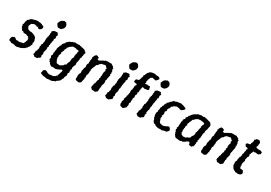

<svg xmlns="http://www.w3.org/2000/svg" viewBox="19 -1779 4308 3051"><g transform="rotate(30 2173.5 -254.0)"><path d="M39 2 20 -9 -5 -16 -12 -33 -11 -44 -3 -79 11 -91 23 -95 34 -105 64 -96 74 -83 82 -79 99 -75 119 -81 133 -73 165 -78 168 -82 191 -85 203 -88 219 -94 218 -106 234 -128 230 -135 245 -167 235 -187 242 -195 226 -206 224 -220H209L187 -226L186 -233H149L127 -236L120 -248L104 -251L89 -256L79 -270L72 -279L74 -286L56 -304L58 -319L59 -328L48 -341L59 -358L64 -385L65 -402L77 -423L72 -437L91 -446L106 -462L116 -473L118 -478L134 -485L148 -491L166 -496L182 -500L207 -507H210L243 -510L262 -505L285 -506L299 -497L308 -500L324 -489L355 -477V-465L359 -455L346 -423L331 -417L324 -409L304 -406L288 -420L276 -427H257L253 -429L228 -437H208L187 -428L177 -422L163 -417L158 -402L151 -389L142 -362L154 -348L156 -333L169 -319L174 -320L188 -310L210 -305H238L258 -298L266 -299L281 -288L291 -287L305 -277L315 -269L330 -254L332 -239L336 -227L341 -216L345 -197L343 -181L336 -166L345 -140L335 -126L328 -108L321 -92L318 -87L300 -67L301 -59L281 -48L275 -33L262 -31L239 -15L232 -12L219 -7L204 2L190 1L180 5L165 9L142 14L109 11L101 5L88 4L69 1L51 4Z M475 9 461 8 457 -4 438 -12 434 -21 442 -51 443 -73 441 -83 458 -96 456 -110 464 -131 467 -148 461 -173 469 -194 465 -203 471 -223 483 -230 481 -245 483 -260 487 -275 490 -291 485 -307 490 -329 485 -340 494 -354 492 -370 503 -385 499 -400 508 -417 501 -435 509 -449 504 -479 519 -487 530 -498 541 -503 566 -506 596 -508 605 -500 607 -487 623 -476 608 -444 611 -433 614 -416 610 -402 597 -390 602 -370 600 -358 594 -342 592 -320 590 -305 584 -297 589 -279 579 -261 587 -248 579 -231 572 -215 579 -207 575 -194 576 -172 568 -159 563 -130 559 -111 570 -103 562 -81 555 -71 562 -54V-29L540 -12L527 -6L520 6L507 9ZM566 -578 552 -584 545 -594 536 -607 529 -617 526 -625 520 -637 527 -652 530 -662 539 -676 547 -691 557 -699 568 -708H577L590 -717L597 -722L607 -719L616 -716H634L642 -703L648 -694L658 -683L659 -675L663 -661L662 -651L660 -637L653 -623L645 -607L634 -599L625 -592L619 -582L600 -579H591L579 -578Z M801 214 797 211 769 205 754 207 750 203 734 202 688 183 687 174 694 156 696 126 709 120 725 106 756 113 765 117 773 125 790 129 811 137 827 132 842 131 870 128 879 127 895 121 906 110 922 105 924 90 940 84 941 61 949 49 951 37 955 22 962 7 967 -24 943 -31 929 -19 920 -14 901 -7 887 1 867 6 859 10 840 9 811 6 782 9 767 8 760 -5 750 -7 735 -19V-26L728 -40L709 -44L710 -65L702 -70L695 -85L706 -99L700 -117L691 -132L694 -150L705 -161L704 -178L700 -197L707 -205L708 -239L715 -262L712 -278L719 -298V-306L731 -323L729 -341L743 -352L750 -365L747 -377L761 -397L772 -410L788 -424L786 -429L795 -446L817 -460L819 -466L832 -476L848 -480L872 -493L879 -499H901L905 -509H928L938 -508L965 -507L980 -508L1004 -511L1010 -503L1032 -504L1041 -497L1058 -495H1065L1084 -489L1107 -482L1120 -465L1131 -463L1143 -440L1130 -417L1131 -389L1122 -371L1125 -353L1117 -342L1110 -330L1113 -307L1110 -295L1108 -284L1104 -265L1100 -252L1096 -237L1100 -224L1101 -203L1092 -188L1088 -175L1081 -159L1077 -151V-130L1084 -117L1071 -103L1072 -93L1070 -69L1076 -55L1068 -39L1058 -25L1062 -11L1064 12L1057 26L1047 43L1045 57L1043 79L1030 89L1028 106L1017 120L1012 135L991 146L982 156L966 164L961 173L951 185L927 189L914 199L889 207H856L838 210ZM876 -73 894 -76 917 -92 938 -103 941 -118 973 -138V-154L987 -187L997 -210L998 -243L1000 -263L1005 -272L1016 -292L1017 -308L1011 -320L1021 -334L1018 -353L1030 -373L1023 -381L1032 -400L1033 -422L1004 -428H985L979 -434L964 -436H933L909 -431L887 -411L879 -409L862 -390L856 -381L844 -371L843 -348L831 -335L827 -323L826 -306L813 -278L806 -269L810 -240L796 -206L794 -191L801 -178L793 -170L796 -152L802 -139L800 -127L812 -111L816 -96L832 -75L840 -77Z M1288 -481 1304 -499 1305 -504 1334 -503 1352 -493 1365 -488 1358 -458 1390 -447 1397 -459 1414 -464 1430 -473 1442 -483 1458 -488 1472 -494 1482 -504 1508 -505 1512 -508 1543 -507 1562 -504 1575 -510 1586 -506 1604 -496 1612 -489 1627 -483 1633 -466 1649 -461 1642 -443 1646 -438 1648 -419 1657 -409 1655 -390 1659 -379 1658 -356 1650 -346 1662 -334 1656 -318 1649 -280 1644 -264 1647 -257 1640 -238 1636 -222 1639 -210 1642 -195 1640 -177 1636 -162 1630 -142 1623 -125 1625 -112 1628 -97 1618 -85 1621 -65 1618 -57 1619 -23 1608 -10 1594 1 1585 10 1570 11 1545 7 1524 8 1509 -2 1507 -12 1492 -20 1495 -48 1501 -69 1504 -87 1508 -102 1520 -119 1516 -130 1523 -146V-161L1534 -177L1537 -190L1533 -208L1541 -219L1544 -241L1536 -256L1550 -267L1544 -289L1546 -319L1549 -331L1554 -348L1562 -359L1551 -371L1548 -383L1559 -400L1531 -424V-429L1516 -438L1487 -433L1469 -428L1451 -427L1434 -411L1425 -408L1419 -393L1407 -379L1391 -371L1386 -355L1377 -345V-334L1369 -319L1355 -283L1351 -266L1349 -257L1354 -237L1346 -224L1350 -203L1343 -188L1349 -181L1334 -157V-150V-130L1339 -115L1329 -103L1332 -83V-73L1324 -51L1319 -20L1318 -14L1303 1L1296 4L1275 13L1256 7L1239 6L1220 -2V-6L1213 -20L1217 -51L1215 -64V-78L1218 -99L1222 -114L1232 -123L1235 -141V-152L1232 -175L1235 -184L1240 -203L1243 -215L1241 -226L1253 -243L1255 -265L1254 -277L1252 -294L1256 -309L1262 -320L1270 -335L1263 -351L1270 -362L1266 -382L1271 -391V-410L1278 -424L1269 -438L1277 -455Z M1792 9 1778 8 1774 -4 1755 -12 1751 -21 1759 -51 1760 -73 1758 -83 1775 -96 1773 -110 1781 -131 1784 -148 1778 -173 1786 -194 1782 -203 1788 -223 1800 -230 1798 -245 1800 -260 1804 -275 1807 -291 1802 -307 1807 -329 1802 -340 1811 -354 1809 -370 1820 -385 1816 -400 1825 -417 1818 -435 1826 -449 1821 -479 1836 -487 1847 -498 1858 -503 1883 -506 1913 -508 1922 -500 1924 -487 1940 -476 1925 -444 1928 -433 1931 -416 1927 -402 1914 -390 1919 -370 1917 -358 1911 -342 1909 -320 1907 -305 1901 -297 1906 -279 1896 -261 1904 -248 1896 -231 1889 -215 1896 -207 1892 -194 1893 -172 1885 -159 1880 -130 1876 -111 1887 -103 1879 -81 1872 -71 1879 -54V-29L1857 -12L1844 -6L1837 6L1824 9ZM1883 -578 1869 -584 1862 -594 1853 -607 1846 -617 1843 -625 1837 -637 1844 -652 1847 -662 1856 -676 1864 -691 1874 -699 1885 -708H1894L1907 -717L1914 -722L1924 -719L1933 -716H1951L1959 -703L1965 -694L1975 -683L1976 -675L1980 -661L1979 -651L1977 -637L1970 -623L1962 -607L1951 -599L1942 -592L1936 -582L1917 -579H1908L1896 -578Z M2099 10 2085 14 2060 6 2051 4 2034 -5 2033 -16 2027 -28 2031 -54 2026 -73 2039 -100 2041 -118 2035 -125 2041 -144 2052 -163 2051 -188 2060 -204 2062 -220 2065 -235 2069 -256 2067 -265 2068 -282 2065 -296 2075 -315 2077 -331 2081 -356 2082 -371 2080 -386 2096 -404 2097 -426 2070 -431 2051 -432 2043 -438 2037 -450 2045 -480V-486L2069 -494L2083 -497L2095 -501L2102 -524L2109 -539L2113 -560L2123 -583L2119 -605L2136 -614V-630L2145 -643L2149 -658L2167 -676L2170 -684L2199 -703L2213 -704L2230 -710L2247 -711L2284 -709L2290 -706L2312 -702L2326 -706L2356 -693L2360 -686L2369 -674L2357 -660L2345 -643L2338 -636L2326 -626L2306 -630L2292 -632L2264 -640L2250 -630L2234 -625L2222 -590L2214 -580L2213 -557L2206 -540L2213 -523L2204 -499H2227L2242 -504L2257 -499L2290 -501L2301 -491L2303 -476L2310 -447L2300 -435L2284 -430L2254 -427L2231 -423L2221 -430H2196L2194 -405L2187 -392L2191 -370L2182 -359L2186 -341L2183 -326L2168 -311L2180 -299L2178 -285L2165 -268L2164 -250L2168 -225L2160 -209L2153 -191L2158 -180L2153 -156V-145L2155 -127L2151 -116L2140 -102L2146 -87V-66L2143 -53L2138 -24L2123 -14L2113 0Z M2368 9 2354 8 2350 -4 2331 -12 2327 -21 2335 -51 2336 -73 2334 -83 2351 -96 2349 -110 2357 -131 2360 -148 2354 -173 2362 -194 2358 -203 2364 -223 2376 -230 2374 -245 2376 -260 2380 -275 2383 -291 2378 -307 2383 -329 2378 -340 2387 -354 2385 -370 2396 -385 2392 -400 2401 -417 2394 -435 2402 -449 2397 -479 2412 -487 2423 -498 2434 -503 2459 -506 2489 -508 2498 -500 2500 -487 2516 -476 2501 -444 2504 -433 2507 -416 2503 -402 2490 -390 2495 -370 2493 -358 2487 -342 2485 -320 2483 -305 2477 -297 2482 -279 2472 -261 2480 -248 2472 -231 2465 -215 2472 -207 2468 -194 2469 -172 2461 -159 2456 -130 2452 -111 2463 -103 2455 -81 2448 -71 2455 -54V-29L2433 -12L2420 -6L2413 6L2400 9ZM2459 -578 2445 -584 2438 -594 2429 -607 2422 -617 2419 -625 2413 -637 2420 -652 2423 -662 2432 -676 2440 -691 2450 -699 2461 -708H2470L2483 -717L2490 -722L2500 -719L2509 -716H2527L2535 -703L2541 -694L2551 -683L2552 -675L2556 -661L2555 -651L2553 -637L2546 -623L2538 -607L2527 -599L2518 -592L2512 -582L2493 -579H2484L2472 -578Z M2730 7 2726 9 2701 1 2687 -4 2676 -12 2664 -21 2642 -23 2633 -41 2628 -43 2615 -63 2620 -68 2611 -83 2606 -98 2594 -113 2604 -124 2594 -134 2590 -148 2592 -164 2588 -183 2595 -199 2602 -209 2599 -234 2607 -261 2609 -282V-296L2621 -311L2620 -319L2626 -340L2638 -347L2636 -366L2651 -381L2650 -391L2662 -409L2670 -422L2688 -428L2687 -444L2703 -451L2713 -461L2728 -476L2740 -488L2755 -493L2774 -492L2782 -502L2805 -505L2816 -506L2836 -510L2858 -513L2877 -509L2891 -505L2904 -503L2918 -497L2935 -491L2956 -483L2963 -464L2950 -448L2936 -437L2913 -420L2906 -418L2869 -429L2852 -433L2827 -437L2812 -429L2781 -418L2769 -400L2755 -395L2742 -375L2746 -362L2731 -347L2724 -340L2716 -323L2721 -308L2717 -289L2710 -283L2699 -269L2707 -240L2702 -209L2690 -191L2700 -183L2697 -163L2692 -148L2703 -131L2700 -119L2710 -110V-95L2721 -82L2728 -72H2751L2757 -63H2777L2799 -64L2819 -72L2843 -84L2861 -92L2877 -100L2891 -91L2902 -82V-75L2913 -65L2915 -46L2901 -25L2880 -7L2859 -5L2825 2L2812 10H2795L2776 6L2754 10Z M3143 12 3128 10 3098 8 3092 4 3069 6 3059 4 3043 -8 3036 -21 3020 -37 3021 -50 3012 -60 3009 -75 3007 -87 2997 -100 2993 -122 3004 -136 2990 -145 3004 -167V-177L3003 -197L3005 -212L3008 -242L3006 -268L3018 -274L3014 -298L3018 -312L3039 -334L3035 -356L3043 -367L3060 -382V-398L3072 -409L3081 -418L3085 -428L3104 -449L3115 -460L3128 -467L3132 -473L3152 -481L3171 -495L3188 -501L3219 -506L3234 -512L3268 -505L3285 -511L3307 -512L3312 -504L3328 -508L3342 -499L3354 -501L3369 -493L3380 -492L3413 -481L3418 -471L3428 -463L3436 -447L3437 -413L3430 -398V-387L3423 -356L3414 -337L3412 -323L3409 -307L3415 -291L3403 -281L3404 -258L3395 -250L3402 -234L3396 -215L3398 -203L3396 -180L3383 -171L3393 -156L3378 -135L3388 -127L3383 -104L3375 -90L3383 -75L3377 -63L3378 -49L3368 -20L3353 -12L3345 2L3308 -3L3293 -5L3296 -18L3284 -42L3274 -50L3255 -43L3236 -34L3228 -25L3208 -11L3182 3L3162 0ZM3143 -73 3174 -78 3184 -75 3202 -86 3218 -98 3235 -103 3248 -110 3260 -122 3264 -143 3269 -150 3286 -173 3291 -180 3295 -219 3291 -226 3301 -247 3303 -261 3309 -272 3308 -291 3314 -306 3317 -327 3325 -343 3315 -351 3327 -373 3326 -385 3338 -398 3335 -423 3317 -428 3302 -434 3290 -432 3258 -438 3235 -433H3214L3204 -421L3184 -413L3174 -401L3166 -389L3147 -380L3138 -351L3129 -334L3121 -319V-307L3114 -298L3107 -277L3118 -261L3101 -237L3104 -210L3098 -195L3101 -184L3093 -163L3098 -148L3102 -137L3097 -122L3098 -114L3114 -95L3113 -85L3137 -81Z M3586 -481 3602 -499 3603 -504 3632 -503 3650 -493 3663 -488 3656 -458 3688 -447 3695 -459 3712 -464 3728 -473 3740 -483 3756 -488 3770 -494 3780 -504 3806 -505 3810 -508 3841 -507 3860 -504 3873 -510 3884 -506 3902 -496 3910 -489 3925 -483 3931 -466 3947 -461 3940 -443 3944 -438 3946 -419 3955 -409 3953 -390 3957 -379 3956 -356 3948 -346 3960 -334 3954 -318 3947 -280 3942 -264 3945 -257 3938 -238 3934 -222 3937 -210 3940 -195 3938 -177 3934 -162 3928 -142 3921 -125 3923 -112 3926 -97 3916 -85 3919 -65 3916 -57 3917 -23 3906 -10 3892 1 3883 10 3868 11 3843 7 3822 8 3807 -2 3805 -12 3790 -20 3793 -48 3799 -69 3802 -87 3806 -102 3818 -119 3814 -130 3821 -146V-161L3832 -177L3835 -190L3831 -208L3839 -219L3842 -241L3834 -256L3848 -267L3842 -289L3844 -319L3847 -331L3852 -348L3860 -359L3849 -371L3846 -383L3857 -400L3829 -424V-429L3814 -438L3785 -433L3767 -428L3749 -427L3732 -411L3723 -408L3717 -393L3705 -379L3689 -371L3684 -355L3675 -345V-334L3667 -319L3653 -283L3649 -266L3647 -257L3652 -237L3644 -224L3648 -203L3641 -188L3647 -181L3632 -157V-150V-130L3637 -115L3627 -103L3630 -83V-73L3622 -51L3617 -20L3616 -14L3601 1L3594 4L3573 13L3554 7L3537 6L3518 -2V-6L3511 -20L3515 -51L3513 -64V-78L3516 -99L3520 -114L3530 -123L3533 -141V-152L3530 -175L3533 -184L3538 -203L3541 -215L3539 -226L3551 -243L3553 -265L3552 -277L3550 -294L3554 -309L3560 -320L3568 -335L3561 -351L3568 -362L3564 -382L3569 -391V-410L3576 -424L3567 -438L3575 -455Z M4153 4 4141 -6 4133 -9 4103 -26 4093 -38 4092 -40 4081 -59 4075 -70 4068 -82 4071 -100 4068 -123 4067 -139 4073 -157 4084 -172 4080 -185 4086 -218 4091 -242 4103 -256 4105 -272 4109 -288 4103 -299 4111 -315 4117 -328 4116 -351 4121 -358 4127 -380 4117 -389 4134 -407 4131 -425 4114 -430 4088 -433V-444L4073 -454L4077 -483L4083 -487L4100 -493L4122 -495L4143 -507L4140 -526L4149 -534L4151 -549L4159 -569L4154 -596L4175 -607L4181 -623L4198 -626L4231 -629L4240 -621L4248 -611L4260 -596L4254 -569L4253 -546V-535L4243 -526L4245 -505L4262 -499L4281 -495H4306H4331L4344 -488L4359 -484V-471L4358 -447L4338 -436L4334 -425L4319 -424L4295 -425L4270 -428L4246 -421L4233 -429L4228 -400L4215 -385L4218 -371L4206 -357L4213 -333L4210 -312L4198 -302L4193 -273L4187 -254L4189 -246L4194 -227L4189 -217L4178 -181L4177 -154L4183 -137L4176 -128L4185 -109L4182 -97L4193 -87H4204L4223 -85L4242 -82L4247 -73L4250 -60L4263 -44L4252 -18L4238 -5L4203 6L4188 4L4165 0Z"/></g></svg>

Font: Winky Rough
Style: Italic
Weight: 400
Italic angle: -8.97852°
Designer: Simon Atzbach
Foundry: typofactur
Version: Version 1.206